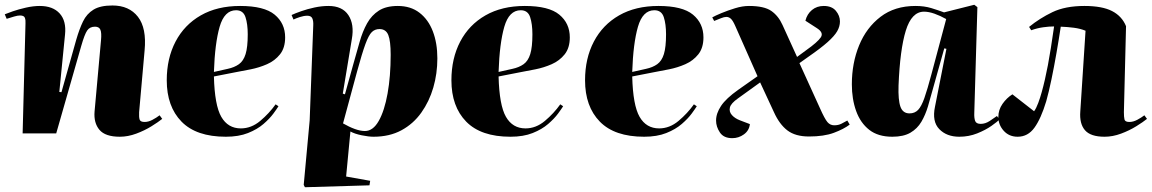

<svg xmlns="http://www.w3.org/2000/svg" viewBox="-20 -560 4837 806"><path d="M661 -61Q645 -48 616 -30Q587 -12 552 1Q517 14 483 14Q422 14 397.5 -15Q373 -44 377 -92L404 -391Q407 -422 401.5 -435Q396 -448 379 -448Q357 -448 346 -432Q335 -416 321 -367L216 0H75L87 -461Q88 -475 84.5 -485Q81 -495 64 -495Q54 -495 39 -490.5Q24 -486 8 -481L0 -500Q9 -504 33.5 -512.5Q58 -521 89 -528Q120 -535 147 -535Q202 -535 230.5 -503.5Q259 -472 253 -415L229 -174L238 -173L300 -393Q313 -438 328.5 -470Q344 -502 372.5 -519.5Q401 -537 452 -537Q522 -537 559 -489.5Q596 -442 587 -348L564 -89Q563 -69 566 -58.5Q569 -48 587 -48Q603 -48 620 -57Q637 -66 650 -76Z M988 -535Q1089 -535 1133 -498.5Q1177 -462 1177 -403Q1177 -359 1155.5 -332Q1134 -305 1101 -290.5Q1068 -276 1032.5 -269Q997 -262 970 -257L878 -239Q881 -118 909 -69.5Q937 -21 991 -21Q1035 -21 1072.5 -52.5Q1110 -84 1137 -122L1149 -114Q1143 -104 1127.5 -83Q1112 -62 1086 -39.5Q1060 -17 1021 -1.5Q982 14 928 14Q804 14 742 -49.5Q680 -113 680 -223Q680 -315 717 -385.5Q754 -456 823 -495.5Q892 -535 988 -535ZM1020 -416Q1020 -459 1010.5 -488Q1001 -517 971 -517Q922 -517 902 -447.5Q882 -378 878 -258L936 -271Q964 -277 983 -290.5Q1002 -304 1011 -333Q1020 -362 1020 -416Z M1295 -453Q1296 -472 1291 -483Q1286 -494 1270 -494Q1256 -494 1239 -488.5Q1222 -483 1212 -478L1204 -497Q1219 -504 1244.5 -513Q1270 -522 1300 -528.5Q1330 -535 1359 -535Q1417 -535 1442.5 -496.5Q1468 -458 1457 -396L1419 -167L1428 -164L1463 -290Q1477 -339 1489.5 -383.5Q1502 -428 1521 -462Q1540 -496 1570.5 -515.5Q1601 -535 1650 -535Q1704 -535 1741 -506.5Q1778 -478 1797 -428.5Q1816 -379 1816 -315Q1816 -251 1799 -192.5Q1782 -134 1748.5 -87Q1715 -40 1665 -13Q1615 14 1548 14Q1528 14 1498.5 8Q1469 2 1451 -8L1433 181L1534 199L1531 218L1260 226L1255 216L1280 -55ZM1573 -438Q1554 -438 1541 -425.5Q1528 -413 1514 -375Q1500 -337 1479 -260L1420 -42Q1446 -27 1469.5 -18.5Q1493 -10 1512 -10Q1546 -10 1570 -52.5Q1594 -95 1607 -167.5Q1620 -240 1620 -330Q1620 -388 1610 -413Q1600 -438 1573 -438Z M2183 -535Q2284 -535 2328 -498.5Q2372 -462 2372 -403Q2372 -359 2350.5 -332Q2329 -305 2296 -290.5Q2263 -276 2227.5 -269Q2192 -262 2165 -257L2073 -239Q2076 -118 2104 -69.5Q2132 -21 2186 -21Q2230 -21 2267.5 -52.5Q2305 -84 2332 -122L2344 -114Q2338 -104 2322.5 -83Q2307 -62 2281 -39.5Q2255 -17 2216 -1.5Q2177 14 2123 14Q1999 14 1937 -49.5Q1875 -113 1875 -223Q1875 -315 1912 -385.5Q1949 -456 2018 -495.5Q2087 -535 2183 -535ZM2215 -416Q2215 -459 2205.5 -488Q2196 -517 2166 -517Q2117 -517 2097 -447.5Q2077 -378 2073 -258L2131 -271Q2159 -277 2178 -290.5Q2197 -304 2206 -333Q2215 -362 2215 -416Z M2744 -535Q2845 -535 2889 -498.5Q2933 -462 2933 -403Q2933 -359 2911.5 -332Q2890 -305 2857 -290.5Q2824 -276 2788.5 -269Q2753 -262 2726 -257L2634 -239Q2637 -118 2665 -69.5Q2693 -21 2747 -21Q2791 -21 2828.5 -52.5Q2866 -84 2893 -122L2905 -114Q2899 -104 2883.5 -83Q2868 -62 2842 -39.5Q2816 -17 2777 -1.5Q2738 14 2684 14Q2560 14 2498 -49.5Q2436 -113 2436 -223Q2436 -315 2473 -385.5Q2510 -456 2579 -495.5Q2648 -535 2744 -535ZM2776 -416Q2776 -459 2766.5 -488Q2757 -517 2727 -517Q2678 -517 2658 -447.5Q2638 -378 2634 -258L2692 -271Q2720 -277 2739 -290.5Q2758 -304 2767 -333Q2776 -362 2776 -416Z M3326 -321 3364 -349Q3412 -383 3425.5 -403Q3439 -423 3409 -442L3361 -473Q3368 -501 3388.5 -518Q3409 -535 3438 -535Q3472 -535 3489 -514.5Q3506 -494 3506 -470Q3506 -449 3494.5 -429Q3483 -409 3454.5 -383.5Q3426 -358 3374 -322L3336 -295L3422 -106Q3442 -61 3453.5 -47.5Q3465 -34 3482 -34Q3499 -34 3512 -40.5Q3525 -47 3537 -54L3547 -37Q3522 -18 3480.5 -2.5Q3439 13 3376 13Q3319 13 3285.5 -12.5Q3252 -38 3229 -89L3171 -214L3078 -147Q3048 -126 3044 -108.5Q3040 -91 3052.5 -77Q3065 -63 3086 -55L3128 -39Q3125 -12 3103 4Q3081 20 3054 20Q3018 20 3002 -4Q2986 -28 2986 -54Q2986 -84 3007 -115.5Q3028 -147 3079 -183L3160 -240L3067 -450Q3057 -473 3048.5 -481Q3040 -489 3029 -489Q3020 -489 3006.5 -483.5Q2993 -478 2978 -472L2970 -487Q2982 -494 3008.5 -505Q3035 -516 3066 -525.5Q3097 -535 3124 -535Q3188 -535 3218 -514Q3248 -493 3265 -455Z M4070 -87Q4069 -65 4073.5 -52.5Q4078 -40 4097 -40Q4116 -40 4134.5 -52Q4153 -64 4165 -73L4176 -59Q4167 -49 4142 -31.5Q4117 -14 4082 0Q4047 14 4007 14Q3954 14 3923 -18Q3892 -50 3905 -112L3953 -355L3944 -357L3896 -186Q3886 -149 3875.5 -113.5Q3865 -78 3848 -49Q3831 -20 3802 -3Q3773 14 3726 14Q3666 14 3629 -15Q3592 -44 3574 -94Q3556 -144 3556 -206Q3556 -295 3586.5 -369.5Q3617 -444 3676.5 -489.5Q3736 -535 3823 -535Q3860 -535 3889.5 -526Q3919 -517 3943 -508L4070 -540L4083 -530ZM3798 -84Q3820 -84 3834 -98.5Q3848 -113 3860.5 -148.5Q3873 -184 3890 -248L3952 -480Q3927 -494 3903 -502.5Q3879 -511 3859 -511Q3807 -511 3782.5 -431.5Q3758 -352 3752 -201Q3750 -140 3760 -112Q3770 -84 3798 -84Z M4300 -447Q4344 -483 4398 -509Q4452 -535 4532 -535Q4607 -535 4648.5 -513.5Q4690 -492 4707 -450L4698 -89Q4698 -69 4700.5 -58.5Q4703 -48 4721 -48Q4737 -48 4754 -57Q4771 -66 4784 -76L4795 -61Q4779 -48 4750 -30Q4721 -12 4686 1Q4651 14 4617 14Q4558 14 4534.5 -13.5Q4511 -41 4515 -92L4537 -431Q4515 -440 4488 -443.5Q4461 -447 4433 -448Q4425 -395 4415 -337.5Q4405 -280 4394 -227Q4383 -174 4372 -135Q4350 -62 4322.5 -24Q4295 14 4252 14Q4216 14 4193.5 -11Q4171 -36 4171 -69Q4171 -99 4188.5 -124Q4206 -149 4230 -164L4321 -93Q4330 -105 4338.5 -128Q4347 -151 4353 -173Q4367 -223 4379 -286.5Q4391 -350 4405 -449Q4384 -449 4359 -445.5Q4334 -442 4309 -433Z"/></svg>

Font: Literata 72pt ExtraBold
Style: Italic
Weight: 800
Italic angle: -2°
Designer: Latin by Veronika Burian and Jose Scaglione. Greek by Irene Vlachou. Cyrillic by Vera Evstafieva
Foundry: TypeTogether
Version: Version 3.002